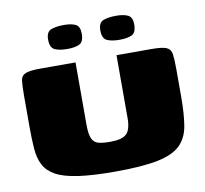

<svg xmlns="http://www.w3.org/2000/svg" viewBox="-72 -695 827 775"><g transform="rotate(-10 342.0 -307.5)"><path d="M654 -250Q654 -180 646 -131.5Q638 -83 608 -53.5Q578 -24 514.5 -11Q451 2 340 2Q248 2 189 -6.5Q130 -15 97.5 -33Q65 -51 50.5 -79Q36 -107 33 -146Q30 -185 30 -236V-362Q30 -403 32.5 -424Q35 -445 52.5 -452.5Q70 -460 113 -460H258V-205Q258 -165 266.5 -147Q275 -129 293.5 -124.5Q312 -120 341 -120Q389 -120 407.5 -137.5Q426 -155 426 -203V-460H569Q613 -460 630.5 -452.5Q648 -445 651 -424Q654 -403 654 -362ZM449 -519Q418 -519 398.5 -527.5Q379 -536 379 -570Q379 -602 400 -609.5Q421 -617 452 -617Q482 -617 500 -608.5Q518 -600 518 -570Q518 -536 499.5 -527.5Q481 -519 449 -519ZM235 -519Q204 -519 184.5 -527.5Q165 -536 165 -570Q165 -602 186 -609.5Q207 -617 238 -617Q268 -617 285.5 -608.5Q303 -600 303 -570Q303 -536 284.5 -527.5Q266 -519 235 -519Z"/></g></svg>

Font: Genos Thin Black
Style: Regular
Weight: 900
Version: Version 1.010